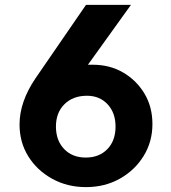

<svg xmlns="http://www.w3.org/2000/svg" viewBox="-20 -750 701 786"><path d="M60 -240Q60 -333 125 -429L332 -730H516L340 -485Q350 -485 360 -485Q429 -485 483.5 -453.5Q538 -422 571 -367.5Q604 -313 604 -242Q604 -170 568 -111.5Q532 -53 470.5 -18.5Q409 16 332 16Q255 16 193 -18.5Q131 -53 95.5 -110.5Q60 -168 60 -240ZM453 -232Q453 -288 420.5 -323Q388 -358 336 -358Q279 -358 244 -323.5Q209 -289 209 -232Q209 -175 242.5 -140Q276 -105 331 -105Q386 -105 419.5 -139.5Q453 -174 453 -232Z"/></svg>

Font: Txt Sans
Style: Bold
Weight: 700
Designer: Open Source
Foundry: XRLN
Version: Version 1.0